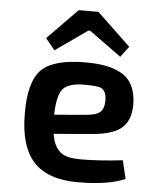

<svg xmlns="http://www.w3.org/2000/svg" viewBox="-53 -769 653 825"><g transform="rotate(5 274.0 -356.5)"><path d="M124 -593 253 -725H338L483 -587L448 -541L310 -641H302L164 -544ZM517 -20Q444 12 313 12Q182 12 121 -56Q62 -121 61 -258Q59 -399 113 -453Q166 -504 303 -504Q425 -504 477 -459Q521 -421 522 -341Q522 -269 479 -236Q439 -205 345 -199L192 -186Q201 -128 234 -105Q260 -87 316 -87Q398 -87 498 -99ZM326 -280Q367 -283 384 -298Q402 -314 401 -352Q400 -390 377 -401Q361 -408 302 -408Q236 -407 213 -380Q189 -352 187 -268Z"/></g></svg>

Font: Taylor Sans Upright Semi Bold
Style: Regular
Weight: 600
Italic angle: -8°
Designer: Natanael Gama
Version: Version 1.001 September 8, 2015